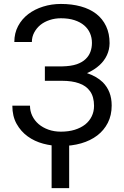

<svg xmlns="http://www.w3.org/2000/svg" viewBox="-20 -741 640 988"><path d="M43.5 -197.3Q43.5 -143.1 65.4 -103.8Q87.4 -64.5 122.6 -39.1Q157.7 -13.7 202.4 -1.7Q247.1 10.3 293.5 10.3Q349.6 10.3 397.5 -3.4Q445.3 -17.1 480.5 -43.9Q515.1 -70.3 534.9 -109.1Q554.7 -147.9 554.7 -198.2Q554.7 -235.8 543 -265.6Q531.2 -295.4 508.8 -317.9Q493.2 -333 472.9 -344.7Q452.6 -356.4 427.7 -364.7Q446.8 -373 463.1 -383.5Q479.5 -394 492.7 -406.2Q517.1 -428.7 530.3 -457.3Q543.5 -485.8 543.9 -518.6Q543.9 -568.4 525.9 -606.4Q507.8 -644.5 475.1 -669.9Q441.9 -695.3 395.8 -708Q349.6 -720.7 293.5 -720.7Q245.1 -720.7 201.7 -707Q158.2 -693.4 125.5 -668.5Q92.3 -643.1 73 -606.7Q53.7 -570.3 53.7 -524.9H144Q144 -551.3 156 -573.7Q168 -596.2 188 -612.8Q208 -628.9 235.4 -637.9Q262.7 -647 293.5 -647Q333.5 -647 363.3 -637.2Q393.1 -627.4 413.1 -610.4Q433.1 -593.3 443.1 -570.3Q453.1 -547.4 453.1 -520.5Q453.1 -495.1 445.1 -473.9Q437 -452.6 420.9 -437.5Q412.1 -428.7 400.6 -422.1Q389.2 -415.5 375.5 -410.6Q359.9 -405.3 341.1 -402.6Q322.3 -399.9 300.3 -399.4H210.9V-325.2H300.3Q325.2 -325.2 346.9 -322Q368.7 -318.8 386.2 -312.5Q404.8 -306.2 418.9 -296.1Q433.1 -286.1 443.4 -271.5Q453.6 -257.3 458.7 -238.5Q463.9 -219.7 463.9 -196.3Q463.9 -167 452.1 -142.6Q440.4 -118.2 418.5 -100.6Q396 -83 364.5 -73.2Q333 -63.5 293.5 -63.5Q258.3 -63.5 229 -74Q199.7 -84.5 178.7 -102.5Q157.7 -120.6 146 -145Q134.3 -169.4 134.3 -197.3ZM335.9 227.1V-23.4H245.6V227.1Z"/></svg>

Font: Roboto Mono
Style: Regular
Weight: 400
Monospace: yes
Designer: Google
Version: Version 3.000